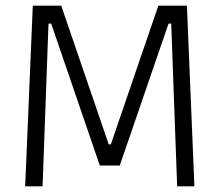

<svg xmlns="http://www.w3.org/2000/svg" viewBox="-20 -659 776 679"><path d="M69 0 96 -639H196.5L364.5 -148.5H372L540 -639H641L667.5 0H606.5L596 -286.5L585.5 -575.5H576L403.5 -73.5H333L161 -575.5H151.5L141 -286L130.5 0Z"/></svg>

Font: Anek Gujarati Light
Style: Regular
Weight: 300
Designer: Mrunmayee Ghaisas (Gujarati), Yesha Goshar (Latin)
Foundry: Ek Type
Version: Version 1.003